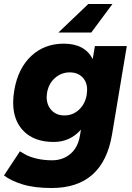

<svg xmlns="http://www.w3.org/2000/svg" viewBox="-42 -731 664 963"><path d="M-22 149 58 28Q61 30 83.5 43Q106 56 142 64.5Q178 73 219 73Q273 73 311 41Q349 9 359 -51L364 -81Q310 -19 227 -19Q132 -19 78 -72Q24 -125 24 -217Q24 -247 30 -280Q49 -389 115 -450.5Q181 -512 278 -512Q383 -512 423 -435L434 -500H594L520 -57Q475 212 217 212Q131 212 72 194Q13 176 -22 149ZM192 -245Q192 -204 216.5 -178Q241 -152 281 -152Q323 -152 354 -180.5Q385 -209 393 -256Q395 -272 395 -280Q395 -320 371 -344Q347 -368 308 -368Q266 -368 234 -340Q202 -312 194 -266Q192 -252 192 -245ZM416 -568H251L401 -711H522Z"/></svg>

Font: Oak Sans ExtraBold
Style: Italic
Weight: 800
Italic angle: -9.49998°
Foundry: Erik Kennedy, Walven
Version: Version 1.000